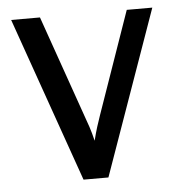

<svg xmlns="http://www.w3.org/2000/svg" viewBox="-43 -538 540 584"><g transform="rotate(-5 227.5 -245.5)"><path d="M100 -497 208 -189Q215 -170 221 -152Q227 -134 233 -109Q239 -133 244.5 -150.5Q250 -168 256 -185L365 -497H443L265 6H189L12 -497Z"/></g></svg>

Font: Rosario Light
Style: Regular
Weight: 300
Designer: Hector Gatti
Foundry: Omnibus Type
Version: Version 1.101; ttfautohint (v1.8.1.43-b0c9)